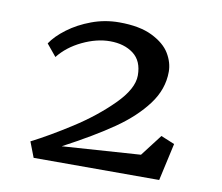

<svg xmlns="http://www.w3.org/2000/svg" viewBox="-61 -917 735 637"><g transform="rotate(10 306.5 -598.0)"><path d="M383 -681Q383 -730 352 -753.5Q321 -777 273 -777Q228 -777 180 -754Q132 -731 103 -694L70 -734Q87 -760 121 -785.5Q155 -811 199.5 -827.5Q244 -844 292 -844Q361 -844 403.5 -823Q446 -802 464 -772Q482 -742 482 -711Q482 -652 443.5 -600.5Q405 -549 340 -504Q275 -459 175 -406L439 -424L495 -497L541 -478L513 -352H90L70 -404Q129 -434 201.5 -480.5Q274 -527 328.5 -581.5Q383 -636 383 -681Z"/></g></svg>

Font: Martel
Style: Regular
Weight: 400
Designer: Dan Reynolds
Foundry: Dan Reynolds
Version: Version 1.001; ttfautohint (v1.1) -l 5 -r 5 -G 72 -x 0 -D la